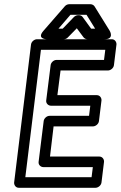

<svg xmlns="http://www.w3.org/2000/svg" viewBox="-20 -865 572 910"><path d="M100 -25 174 -629H479L473 -581H248C233 -581 221 -567 220 -556L199 -389C197 -374 210 -364 221 -364H408L402 -316H215C200 -316 188 -302 187 -291L163 -98C161 -83 174 -73 185 -73H420L414 -25ZM47 0C46 11 54 25 69 25H433C444 25 459 15 461 0L473 -98C474 -109 466 -123 451 -123H217L234 -266H421C432 -266 447 -276 449 -291L461 -389C462 -400 454 -414 439 -414H252L267 -531H492C503 -531 518 -541 520 -556L532 -654C533 -665 525 -679 510 -679H155C144 -679 129 -669 127 -654ZM277 -729H257L314 -795H390L431 -729H412L372 -784C368 -790 361 -793 354 -793H350C343 -793 335 -789 330 -784ZM282 -679C289 -679 297 -682 302 -688L344 -731L376 -688C380 -683 387 -679 394 -679H475C524 -679 500 -719 500 -719L428 -835C425 -840 417 -845 409 -845H308C301 -845 293 -842 287 -835L186 -719C152 -680 201 -679 201 -679Z"/></svg>

Font: Falling Sky
Style: CondOuObl
Weight: 400
Designer: Paul D. Hunt
Foundry: Adobe Systems Incorporated
Version: Version 1.02